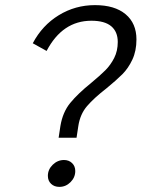

<svg xmlns="http://www.w3.org/2000/svg" viewBox="-20 -730 553 750"><path d="M216 -238Q225 -292 254.5 -328Q284 -364 336 -406Q371 -435 391.5 -455.5Q412 -476 426 -503.5Q440 -531 440 -566Q440 -606 414.5 -627.5Q389 -649 337 -649Q224 -649 162 -531L108 -561Q145 -631 209.5 -670.5Q274 -710 351 -710Q428 -710 470.5 -674.5Q513 -639 513 -576Q513 -531 497 -497Q481 -463 458 -440Q435 -417 396 -385Q347 -347 320 -315.5Q293 -284 286 -238L279 -192H209ZM167 -43Q167 -68 186 -86.5Q205 -105 230 -105Q249 -105 261.5 -93Q274 -81 274 -62Q274 -37 255.5 -18.5Q237 0 212 0Q192 0 179.5 -12Q167 -24 167 -43Z"/></svg>

Font: Niramit Light
Style: Italic
Weight: 300
Italic angle: -10°
Designer: Katatrad Aksorn Co.,Ltd.
Foundry: Cadson Demak Co.,Ltd.
Version: Version 1.000; ttfautohint (v1.6)